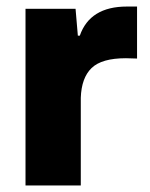

<svg xmlns="http://www.w3.org/2000/svg" viewBox="-20 -567 458 587"><path d="M58 -540H211L218 -458H224Q255 -547 368 -547H399V-388L365 -389Q291 -389 260 -359Q229 -329 227 -268V0H58Z"/></svg>

Font: Mona Sans ExtraBold
Style: Regular
Weight: 800
Designer: Deni Anggara
Foundry: GitHub
Version: Version 2.000